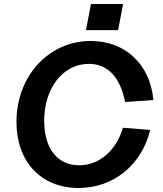

<svg xmlns="http://www.w3.org/2000/svg" viewBox="-20 -920 814 956"><path d="M371 16C545 16 685 -98 728 -273L592 -284C559 -170 474 -97 374 -97C266 -97 200 -181 200 -318C200 -482 294 -602 422 -602C516 -602 578 -537 603 -412L744 -422C727 -600 604 -716 432 -716C222 -716 62 -541 62 -313C62 -114 185 16 371 16ZM408 -770H568L593 -900H433Z"/></svg>

Font: Uncut Sans
Style: Bold Italic
Weight: 700
Italic angle: -11°
Designer: Kasper Nordkvist
Foundry: UNCUT.wtf
Version: Version 1.304;Glyphs 3.2 (3246)